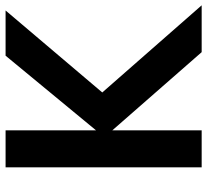

<svg xmlns="http://www.w3.org/2000/svg" viewBox="-48 -712 760 705"><g transform="rotate(-90 332.5 -360.0)"><path d="M70 0H206V-328L493 0H665L345 -365L646 -720H480L206 -388V-720H70Z"/></g></svg>

Font: Eudonet ExtraBold
Style: Regular
Weight: 800
Designer: Mikhail Sharanda
Foundry: Mikhail Sharanda
Version: Version 4.503;Glyphs 3.1.2 (3151)